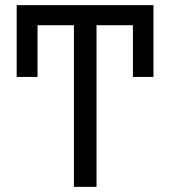

<svg xmlns="http://www.w3.org/2000/svg" viewBox="-20 -727 662 747"><path d="M577.1 -427.7H497.1V-692.4H577.1ZM126 -427.7H44.9V-692.4H126ZM355.5 0H267.6V-707H355.5ZM577.1 -628.9H44.9V-707H577.1Z"/></svg>

Font: WEMIX Pretendard Variable
Style: Regular
Weight: 400
Designer: Base glyphs from Inter by Rasmus Andersson; Hangeul glyphs from Noto Sans CJK(Source Han Sans) by Jang Soo-young and Kan
Foundry: Kil Hyung-jin
Version: Version 1.000;Glyphs 3.2 (3208)